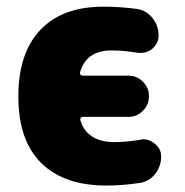

<svg xmlns="http://www.w3.org/2000/svg" viewBox="-20 -578 566 587"><path d="M295.9 -557.6Q346.7 -557.6 397.5 -550.8Q426.8 -546.9 445.8 -523.4Q464.8 -500 464.8 -469.7Q464.8 -444.3 444.3 -427.7Q428.7 -416 409.2 -416Q404.3 -416 398.4 -417Q357.4 -423.8 321.3 -423.8Q243.2 -423.8 224.6 -356.4Q223.6 -352.5 226.1 -349.6Q228.5 -346.7 232.4 -346.7H373Q398.4 -346.7 417 -328.1Q435.5 -309.6 435.5 -283.7Q435.5 -257.8 417 -239.3Q398.4 -220.7 373 -220.7H233.4Q229.5 -220.7 227.1 -217.8Q224.6 -214.8 225.6 -210.9Q234.4 -180.7 256.8 -164.1Q283.2 -143.6 330.1 -143.6Q366.2 -143.6 407.2 -150.4Q413.1 -152.3 418 -152.3Q436.5 -152.3 452.1 -139.6Q472.7 -124 472.7 -99.6Q472.7 -69.3 454.1 -45.9Q435.5 -22.5 406.2 -18.6Q354.5 -10.7 305.7 -10.7Q175.8 -10.7 106 -79.6Q36.1 -148.4 36.1 -283.2Q36.1 -416 103.5 -486.8Q170.9 -557.6 295.9 -557.6Z"/></svg>

Font: Gen Jyuu GothicX Heavy
Style: Bold
Weight: 900
Designer: [Source Han Sans]
Ryoko NISHIZUKA  (kana & ideographs); Paul D. Hunt (Latin, Greek & Cyrillic); Wenlong ZHANG  (bopomofo
Version: Version 1.002.20150607